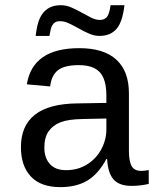

<svg xmlns="http://www.w3.org/2000/svg" viewBox="-20 -728 640 757"><path d="M537.6 -54.2Q550.3 -54.2 566.4 -57.6V-2.9Q533.2 4.9 498.5 4.9Q449.7 4.9 427.5 -20.8Q405.3 -46.4 402.3 -101.1H399.4Q367.7 -42 324.5 -16.1Q281.2 9.8 217.8 9.8Q140.6 9.8 101.6 -32.2Q62.5 -74.2 62.5 -147.5Q62.5 -317.9 284.2 -320.3L399.4 -322.3V-351.1Q399.4 -415 373.5 -443.1Q347.7 -471.2 291 -471.2Q233.4 -471.2 208 -450.7Q182.6 -430.2 177.7 -387.2L85.9 -395.5Q108.4 -538.1 292.5 -538.1Q390.1 -538.1 439.2 -492.4Q488.3 -446.8 488.3 -360.4V-132.8Q488.3 -93.8 498.5 -74Q508.8 -54.2 537.6 -54.2ZM240.2 -57.1Q287.1 -57.1 323.2 -79.6Q359.4 -102.1 379.4 -139.6Q399.4 -177.2 399.4 -217.3V-260.7L306.6 -258.8Q249 -257.8 218.8 -246.1Q188.5 -234.4 171.6 -210.2Q154.8 -186 154.8 -146Q154.8 -106 176.5 -81.5Q198.2 -57.1 240.2 -57.1ZM372.1 -586.4Q351.6 -586.4 331.1 -595.5Q310.5 -604.5 291 -615.5Q271.5 -626.5 252.7 -635.5Q233.9 -644.5 216.8 -644.5Q204.6 -644.5 197.3 -639.9Q189.9 -635.3 185.1 -626.5Q180.2 -617.7 174.8 -586.4H120.6Q126 -633.3 137.5 -657.2Q148.9 -681.2 168.9 -694.3Q189 -707.5 219.7 -707.5Q241.2 -707.5 261.7 -698.5Q282.2 -689.5 301.8 -678.5Q321.3 -667.5 339.4 -658.4Q357.4 -649.4 373.5 -649.4Q391.6 -649.4 401.4 -660.9Q411.1 -672.4 416 -707.5H470.7Q462.9 -640.1 438.7 -613.3Q414.6 -586.4 372.1 -586.4Z"/></svg>

Font: Cousine
Style: Regular
Weight: 400
Monospace: yes
Designer: Steve Matteson
Foundry: Monotype Imaging Inc.
Version: Version 1.21